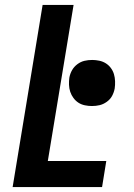

<svg xmlns="http://www.w3.org/2000/svg" viewBox="-20 -755 540 775"><path d="M31 0 152 -735H277L173 -105H409L392 0ZM351 -327Q337 -327 322.5 -330Q308 -333 296.5 -340.5Q285 -348 276.5 -359.5Q268 -371 263.5 -384.5Q259 -398 258.5 -413Q258 -428 260 -442Q263 -458 271 -472Q279 -486 292.5 -496Q306 -506 321 -509.5Q336 -513 352 -513Q366 -513 380.5 -510Q395 -507 407 -499.5Q419 -492 427.5 -480.5Q436 -469 440 -455.5Q444 -442 444.5 -427Q445 -412 443 -398Q440 -382 432.5 -368Q425 -354 411 -344Q397 -334 382 -330.5Q367 -327 351 -327Z"/></svg>

Font: Iosevka Term Curly XBd Obl
Style: Regular
Weight: 800
Italic angle: -9°
Designer: Belleve Invis
Foundry: Belleve Invis
Version: Version 32.3.0